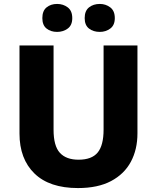

<svg xmlns="http://www.w3.org/2000/svg" viewBox="-20 -945 797 975"><path d="M678 -268Q678 -186 644.5 -123.5Q611 -61 544 -25.5Q477 10 376 10Q231 10 155 -64Q79 -138 79 -267V-714H252V-286Q252 -204 284 -169Q316 -134 379 -134Q446 -134 476 -170.5Q506 -207 506 -287V-714H678ZM195 -853Q195 -890 216.5 -907.5Q238 -925 270 -925Q301 -925 324 -907.5Q347 -890 347 -853Q347 -817 324 -800Q301 -783 270 -783Q238 -783 216.5 -800Q195 -817 195 -853ZM410 -853Q410 -890 432 -907.5Q454 -925 487 -925Q517 -925 540 -907.5Q563 -890 563 -853Q563 -817 540 -800Q517 -783 487 -783Q454 -783 432 -800Q410 -817 410 -853Z"/></svg>

Font: Noto Sans Thaana ExtraBold
Style: Regular
Weight: 800
Designer: David Williams
Foundry: Google Inc.
Version: Version 3.001; ttfautohint (v1.8.4.7-5d5b)